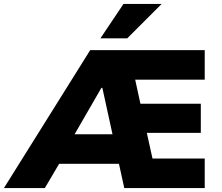

<svg xmlns="http://www.w3.org/2000/svg" viewBox="-68 -961 1135 981"><path d="M-48 0 393 -705H978V-554H554L612 -603L661 -378L582 -431H958V-282H614L670 -337L724 -93L645 -151H978V0H567L524 -196L583 -124H201L273 -190L161 0ZM450 -512 293 -240 286 -275H554L516 -233L455 -512ZM445 -765 563 -941H758L582 -765Z"/></svg>

Font: Nunito Sans 8pt Black
Style: Regular
Weight: 900
Version: Version 3.101;gftools[0.9.27]